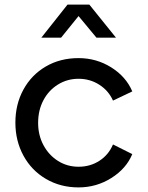

<svg xmlns="http://www.w3.org/2000/svg" viewBox="-20 -804 643 836"><path d="M47 -270Q47 -350 82 -414Q117 -478 179.5 -514.5Q242 -551 322 -551Q400 -551 464.5 -510.5Q529 -470 556 -406L472 -366Q453 -409 412.5 -435Q372 -461 322 -461Q273 -461 232.5 -436Q192 -411 169 -367.5Q146 -324 146 -269Q146 -215 169.5 -171.5Q193 -128 233 -103Q273 -78 322 -78Q373 -78 413 -104Q453 -130 472 -175L556 -133Q530 -70 465 -29Q400 12 322 12Q243 12 180 -25Q117 -62 82 -126.5Q47 -191 47 -270ZM274 -784H369L485 -640H400L322 -734L246 -640H160Z"/></svg>

Font: Evergrow Sans 
Style: Medium
Weight: 500
Foundry: 10Web
Version: Version 1.000